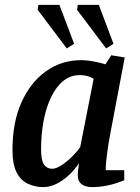

<svg xmlns="http://www.w3.org/2000/svg" viewBox="-20 -756 572 785"><path d="M157 9Q124 9 94.5 -4.5Q65 -18 48 -51Q31 -84 31 -143Q31 -256 68 -338Q105 -420 168.5 -465Q232 -510 311 -510Q337 -510 366.5 -504Q396 -498 411 -493L435 -530L490 -521L431 -210Q423 -168 417.5 -125.5Q412 -83 412 -60H488V-19Q448 -3 416.5 3Q385 9 358 9Q329 9 313.5 -3Q298 -15 298 -39Q298 -43 298.5 -51.5Q299 -60 300.5 -70.5Q302 -81 303 -89Q284 -60 259 -37.5Q234 -15 208 -3Q182 9 157 9ZM193 -66Q210 -66 232.5 -81Q255 -96 276 -117Q297 -138 308 -155L363 -434Q350 -442 335.5 -445.5Q321 -449 307 -449Q268 -449 238.5 -425Q209 -401 188.5 -358Q168 -315 158 -260.5Q148 -206 148 -145Q148 -100 160 -83Q172 -66 193 -66ZM414 -558 295 -716 298 -736H384L444 -577ZM253 -558 134 -716 137 -736H223L283 -577Z"/></svg>

Font: Manuale SemiBold
Style: Italic
Weight: 600
Italic angle: -11°
Designer: Eduardo Tunni / Pablo Cosgaya
Foundry: Eduardo Tunni / Pablo Cosgaya
Version: Version 1.002